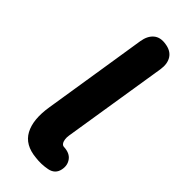

<svg xmlns="http://www.w3.org/2000/svg" viewBox="-226 -720 765 765"><g transform="rotate(45 157.0 -337.0)"><path d="M161.4 6.2Q94.4 0.4 69.1 -46.5Q43.7 -93.5 56.8 -174.3Q78.6 -308.5 99.1 -441.7Q113.3 -528.8 126.5 -615.9Q132.1 -650.8 152.3 -667.8Q172.4 -684.8 205.7 -679.2Q239 -674.4 253.5 -651.8Q267.9 -629.1 262.5 -594.2Q227.6 -372.5 191.8 -149.8Q189.8 -138.5 191.3 -127.5Q192.8 -116.6 197.5 -110.2Q202.2 -103.7 209 -103.3Q242.9 -101.9 257.7 -81.8Q272.6 -61.7 267.1 -34.8Q260.9 -2.7 227.5 3.9Q194.1 10.4 161.4 6.2Z"/></g></svg>

Font: SN Pro Thin
Style: Italic
Weight: 200
Italic angle: -9°
Designer: Tobias Whetton
Foundry: Supernotes
Version: Version 1.003;Glyphs 3.3 (3324)